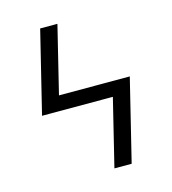

<svg xmlns="http://www.w3.org/2000/svg" viewBox="-109 -825 819 914"><g transform="rotate(-15 300.0 -367.5)"><path d="M342 0 423 -331H74L173 -735H258L177 -404H526L427 0Z"/></g></svg>

Font: Iosevka SS04 Extended
Style: Regular
Weight: 400
Width: 7
Monospace: yes
Designer: Belleve Invis
Foundry: Belleve Invis
Version: Version 19.0.0; ttfautohint (v1.8.4)